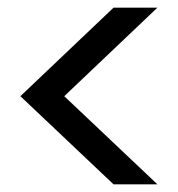

<svg xmlns="http://www.w3.org/2000/svg" viewBox="-20 -616 462 499"><path d="M389 -137H275L33 -366L275 -596H389L147 -366Z"/></svg>

Font: Ulagadi Sans
Style: Regular
Weight: 400
Designer: Ninad Kale (Devanagari), Jonny Pinhorn (Latin)
Foundry: Indian Type Foundry
Version: Version 3.01;March 29, 2020;FontCreator 12.0.0.2522 64-bit; 